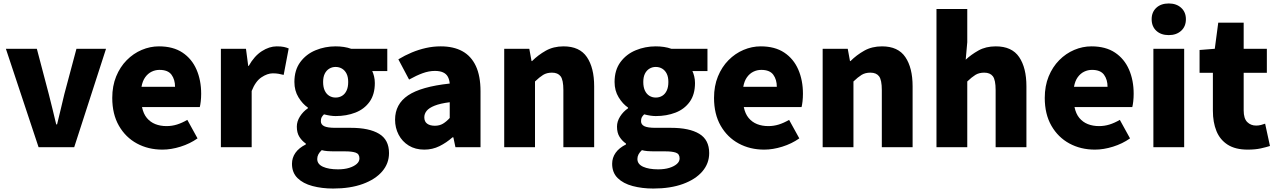

<svg xmlns="http://www.w3.org/2000/svg" viewBox="-20 -851 7382 1110"><path d="M203 0 14 -569H193L262 -307Q273 -265 283.5 -221Q294 -177 305 -132H310Q321 -177 331.5 -221Q342 -265 352 -307L422 -569H593L409 0Z M919 14Q837 14 771.5 -21.5Q706 -57 667.5 -124Q629 -191 629 -285Q629 -354 651.5 -409Q674 -464 712.5 -503Q751 -542 799.5 -562.5Q848 -583 899 -583Q981 -583 1035 -547Q1089 -511 1116 -449Q1143 -387 1143 -309Q1143 -285 1140.5 -264Q1138 -243 1135 -232H801Q809 -193 829 -169Q849 -145 878 -133.5Q907 -122 943 -122Q974 -122 1003 -131Q1032 -140 1063 -158L1122 -51Q1078 -20 1023.5 -3Q969 14 919 14ZM798 -349H992Q992 -391 971.5 -419Q951 -447 902 -447Q878 -447 856.5 -436.5Q835 -426 819.5 -404.5Q804 -383 798 -349Z M1257 0V-569H1402L1415 -470H1418Q1450 -527 1493.5 -555Q1537 -583 1580 -583Q1606 -583 1621.5 -579.5Q1637 -576 1649 -571L1620 -418Q1604 -422 1590 -424.5Q1576 -427 1557 -427Q1526 -427 1491.5 -404Q1457 -381 1435 -325V0Z M1906 239Q1841 239 1786.5 224.5Q1732 210 1700 178.5Q1668 147 1668 96Q1668 61 1688 32.5Q1708 4 1748 -16V-21Q1726 -36 1711 -59.5Q1696 -83 1696 -119Q1696 -149 1714 -177.5Q1732 -206 1760 -225V-229Q1729 -250 1705.5 -288.5Q1682 -327 1682 -377Q1682 -446 1716 -492Q1750 -538 1804.5 -560.5Q1859 -583 1920 -583Q1945 -583 1968 -579.5Q1991 -576 2010 -569H2219V-440H2132Q2138 -428 2142.5 -409.5Q2147 -391 2147 -371Q2147 -305 2116.5 -262.5Q2086 -220 2034.5 -200Q1983 -180 1920 -180Q1906 -180 1889 -182.5Q1872 -185 1853 -190Q1844 -181 1839.5 -173Q1835 -165 1835 -150Q1835 -131 1854 -121.5Q1873 -112 1919 -112H2009Q2114 -112 2171.5 -77.5Q2229 -43 2229 34Q2229 94 2189.5 140Q2150 186 2077.5 212.5Q2005 239 1906 239ZM1920 -287Q1941 -287 1957.5 -297Q1974 -307 1983.5 -327Q1993 -347 1993 -377Q1993 -406 1983.5 -425Q1974 -444 1957.5 -454Q1941 -464 1920 -464Q1900 -464 1883.5 -454Q1867 -444 1857.5 -425Q1848 -406 1848 -377Q1848 -347 1857.5 -327Q1867 -307 1883.5 -297Q1900 -287 1920 -287ZM1934 128Q1971 128 1998.5 119.5Q2026 111 2042 97Q2058 83 2058 65Q2058 39 2036.5 31.5Q2015 24 1975 24H1921Q1890 24 1872 22.5Q1854 21 1840 17Q1827 29 1820.5 41.5Q1814 54 1814 68Q1814 98 1847 113Q1880 128 1934 128Z M2433 14Q2381 14 2343 -9.5Q2305 -33 2284.5 -72.5Q2264 -112 2264 -159Q2264 -249 2339 -299.5Q2414 -350 2580 -368Q2578 -391 2569 -407.5Q2560 -424 2541.5 -432.5Q2523 -441 2494 -441Q2460 -441 2424 -428Q2388 -415 2345 -391L2283 -508Q2321 -531 2360.5 -547.5Q2400 -564 2442 -573.5Q2484 -583 2528 -583Q2602 -583 2653 -555Q2704 -527 2731 -469.5Q2758 -412 2758 -323V0H2613L2601 -57H2596Q2561 -26 2520.5 -6Q2480 14 2433 14ZM2494 -124Q2521 -124 2541 -136Q2561 -148 2580 -169V-260Q2525 -253 2492.5 -240Q2460 -227 2446.5 -210Q2433 -193 2433 -173Q2433 -148 2449.5 -136Q2466 -124 2494 -124Z M2895 0V-569H3040L3053 -498H3056Q3091 -533 3135.5 -558Q3180 -583 3238 -583Q3331 -583 3373 -521Q3415 -459 3415 -352V0H3237V-330Q3237 -389 3221 -410Q3205 -431 3171 -431Q3141 -431 3120 -418Q3099 -405 3073 -380V0Z M3757 239Q3692 239 3637.5 224.5Q3583 210 3551 178.5Q3519 147 3519 96Q3519 61 3539 32.5Q3559 4 3599 -16V-21Q3577 -36 3562 -59.5Q3547 -83 3547 -119Q3547 -149 3565 -177.5Q3583 -206 3611 -225V-229Q3580 -250 3556.5 -288.5Q3533 -327 3533 -377Q3533 -446 3567 -492Q3601 -538 3655.5 -560.5Q3710 -583 3771 -583Q3796 -583 3819 -579.5Q3842 -576 3861 -569H4070V-440H3983Q3989 -428 3993.5 -409.5Q3998 -391 3998 -371Q3998 -305 3967.5 -262.5Q3937 -220 3885.5 -200Q3834 -180 3771 -180Q3757 -180 3740 -182.5Q3723 -185 3704 -190Q3695 -181 3690.5 -173Q3686 -165 3686 -150Q3686 -131 3705 -121.5Q3724 -112 3770 -112H3860Q3965 -112 4022.5 -77.5Q4080 -43 4080 34Q4080 94 4040.5 140Q4001 186 3928.5 212.5Q3856 239 3757 239ZM3771 -287Q3792 -287 3808.5 -297Q3825 -307 3834.5 -327Q3844 -347 3844 -377Q3844 -406 3834.5 -425Q3825 -444 3808.5 -454Q3792 -464 3771 -464Q3751 -464 3734.5 -454Q3718 -444 3708.5 -425Q3699 -406 3699 -377Q3699 -347 3708.5 -327Q3718 -307 3734.5 -297Q3751 -287 3771 -287ZM3785 128Q3822 128 3849.5 119.5Q3877 111 3893 97Q3909 83 3909 65Q3909 39 3887.5 31.5Q3866 24 3826 24H3772Q3741 24 3723 22.5Q3705 21 3691 17Q3678 29 3671.5 41.5Q3665 54 3665 68Q3665 98 3698 113Q3731 128 3785 128Z M4398 14Q4316 14 4250.5 -21.5Q4185 -57 4146.5 -124Q4108 -191 4108 -285Q4108 -354 4130.5 -409Q4153 -464 4191.5 -503Q4230 -542 4278.5 -562.5Q4327 -583 4378 -583Q4460 -583 4514 -547Q4568 -511 4595 -449Q4622 -387 4622 -309Q4622 -285 4619.5 -264Q4617 -243 4614 -232H4280Q4288 -193 4308 -169Q4328 -145 4357 -133.5Q4386 -122 4422 -122Q4453 -122 4482 -131Q4511 -140 4542 -158L4601 -51Q4557 -20 4502.5 -3Q4448 14 4398 14ZM4277 -349H4471Q4471 -391 4450.5 -419Q4430 -447 4381 -447Q4357 -447 4335.5 -436.5Q4314 -426 4298.5 -404.5Q4283 -383 4277 -349Z M4736 0V-569H4881L4894 -498H4897Q4932 -533 4976.5 -558Q5021 -583 5079 -583Q5172 -583 5214 -521Q5256 -459 5256 -352V0H5078V-330Q5078 -389 5062 -410Q5046 -431 5012 -431Q4982 -431 4961 -418Q4940 -405 4914 -380V0Z M5394 0V-799H5572V-607L5563 -506Q5594 -535 5636.5 -559Q5679 -583 5737 -583Q5830 -583 5872 -521Q5914 -459 5914 -352V0H5736V-330Q5736 -389 5720 -410Q5704 -431 5670 -431Q5640 -431 5619 -418Q5598 -405 5572 -380V0Z M6310 14Q6228 14 6162.5 -21.5Q6097 -57 6058.5 -124Q6020 -191 6020 -285Q6020 -354 6042.5 -409Q6065 -464 6103.5 -503Q6142 -542 6190.5 -562.5Q6239 -583 6290 -583Q6372 -583 6426 -547Q6480 -511 6507 -449Q6534 -387 6534 -309Q6534 -285 6531.5 -264Q6529 -243 6526 -232H6192Q6200 -193 6220 -169Q6240 -145 6269 -133.5Q6298 -122 6334 -122Q6365 -122 6394 -131Q6423 -140 6454 -158L6513 -51Q6469 -20 6414.5 -3Q6360 14 6310 14ZM6189 -349H6383Q6383 -391 6362.5 -419Q6342 -447 6293 -447Q6269 -447 6247.5 -436.5Q6226 -426 6210.5 -404.5Q6195 -383 6189 -349Z M6648 0V-569H6826V0ZM6737 -648Q6692 -648 6665 -673Q6638 -698 6638 -740Q6638 -781 6665 -806Q6692 -831 6737 -831Q6781 -831 6808.5 -806Q6836 -781 6836 -740Q6836 -698 6808.5 -673Q6781 -648 6737 -648Z M7193 14Q7122 14 7077.5 -14.5Q7033 -43 7012.5 -93.5Q6992 -144 6992 -211V-430H6915V-562L7003 -569L7023 -720H7170V-569H7304V-430H7170V-213Q7170 -166 7190.5 -145.5Q7211 -125 7242 -125Q7256 -125 7270 -128.5Q7284 -132 7294 -136L7322 -7Q7300 0 7268.5 7Q7237 14 7193 14Z"/></svg>

Font: Noto Sans KR Thin Black
Style: Regular
Weight: 900
Version: Version 2.004-H2;hotconv 1.0.118;makeotfexe 2.5.65603